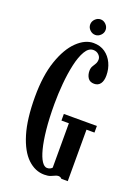

<svg xmlns="http://www.w3.org/2000/svg" viewBox="-158 -905 716 983"><g transform="rotate(20 200.0 -413.0)"><path d="M213.5 10Q163.5 10 122.5 -29Q81.5 -68 57.2 -147.8Q33 -227.5 33 -349Q33 -465 60.8 -545.5Q88.5 -626 132 -668Q175.5 -710 221.5 -710Q258.5 -710 284.8 -691.5Q311 -673 325.2 -642.5Q339.5 -612 339.5 -575.5Q339.5 -546.5 327.8 -530.5Q316 -514.5 294.5 -514.5Q271 -514.5 260.2 -530.5Q249.5 -546.5 249.5 -569Q249.5 -584.5 255.8 -594.8Q262 -605 268 -615Q274 -625 274 -640Q274 -653 262.2 -664.5Q250.5 -676 232.5 -676Q207 -676 189 -645.5Q171 -615 160 -565.5Q149 -516 144 -459Q139 -402 139 -349Q139 -269.5 145.2 -209.5Q151.5 -149.5 162 -109Q172.5 -68.5 186.2 -47.8Q200 -27 215 -27Q225.5 -27 232.2 -30.8Q239 -34.5 242.5 -38.5V-280.5H202V-316.5H382V-280.5H338.5V0H303.5Q303 -1.5 298 -5Q293 -8.5 285 -8.5Q276.5 -8.5 267.8 -4Q259 0.5 246.5 5.2Q234 10 213.5 10ZM214.5 -751.5Q197.5 -751.5 184.8 -764Q172 -776.5 172 -793.5Q172 -810.5 184.8 -823.2Q197.5 -836 214.5 -836Q230.5 -836 243.2 -823.2Q256 -810.5 256 -793.5Q256 -776.5 243.2 -764Q230.5 -751.5 214.5 -751.5Z"/></g></svg>

Font: Imbue Thin 10pt SemiBold
Style: Regular
Weight: 600
Version: Version 1.102